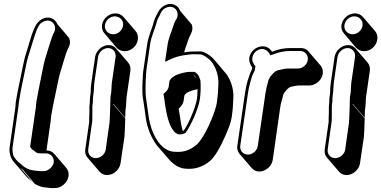

<svg xmlns="http://www.w3.org/2000/svg" viewBox="-20 -772 1937 975"><path d="M328 123C330 107 327 93 317 81L256 10C247 -2 233 -8 217 -8H216L237 -155C238 -164 239 -174 240 -185L251 -244L278 -373C281 -387 285 -401 290 -417C298 -442 314 -501 324 -523L330 -534C337 -549 337 -564 331 -579L271 -650C265 -664 255 -675 240 -680C206 -692 171 -665 160 -640L154 -628C145 -608 136 -581 127 -549C112 -496 107 -490 99 -449L71 -314L60 -253C59 -244 59 -235 58 -226L29 -25C25 2 34 31 49 49L110 120C118 130 129 139 143 150L83 80C88 84 92 87 97 91L157 162C176 173 194 179 211 180L239 183H260C292 183 323 155 328 123ZM151 -29C150 -30 150 -31 149 -32ZM162 -226 133 -27C136 -21 140 -16 145 -12L154 -6C157 -3 160 -1 161 0C168 7 181 7 194 7H215C238 7 256 29 253 52C250 75 225 97 202 97H182L154 94C140 92 124 89 107 78C100 74 98 71 93 67C65 46 50 27 47 15C43 -1 43 -15 44 -25L73 -226C74 -235 75 -245 76 -253L86 -313L114 -448C116 -459 119 -470 122 -481C131 -508 157 -598 168 -624L174 -635C179 -647 187 -656 200 -662C239 -682 271 -645 256 -610L250 -599C245 -587 239 -570 232 -547C221 -508 210 -481 202 -445L176 -316L165 -256C163 -245 163 -235 162 -226Z M498 -645C496 -628 500 -614 511 -602L571 -531C582 -519 596 -512 613 -512C646 -512 675 -538 680 -571C682 -588 679 -603 668 -615L607 -686C596 -698 583 -704 566 -704C533 -704 503 -678 498 -645ZM463 -483 445 -359C442 -339 440 -322 441 -307L439 -291C437 -276 436 -265 436 -259C437 -241 433 -239 434 -217C435 -188 432 -185 433 -153L413 -13C411 3 414 16 424 28L485 99C495 111 508 117 524 117C556 117 587 90 592 58L612 -78L614 -113L616 -171L555 -242V-245L616 -174L617 -210L620 -234L622 -270C622 -276 623 -282 624 -288L642 -412C644 -428 641 -442 631 -454L570 -525C560 -537 548 -543 531 -543C499 -543 468 -515 463 -483ZM466 31C442 31 425 11 428 -13L448 -154C450 -169 448 -183 449 -189C450 -198 448 -233 450 -242C454 -261 450 -265 454 -291L456 -308C458 -322 457 -339 460 -359L478 -483C481 -507 505 -528 529 -528C553 -528 570 -507 567 -483L549 -359C548 -353 547 -346 547 -340L545 -304L541 -280L540 -244V-241L538 -182L536 -148L517 -13C514 11 490 31 466 31ZM564 -689C589 -689 609 -667 605 -642C601 -617 579 -598 554 -598C529 -598 509 -620 513 -645C517 -670 539 -689 564 -689Z M908 -107C901 -131 896 -161 891 -198C890 -207 888 -214 887 -220C901 -232 911 -246 913 -263L916 -285C917 -290 922 -296 931 -302C943 -309 964 -315 983 -319C983 -301 982 -285 980 -269C974 -228 936 -139 913 -109C911 -108 909 -108 908 -107ZM976 -376 962 -392C968 -389 973 -383 976 -376ZM915 -506C920 -521 921 -529 927 -543C932 -556 938 -579 945 -591L950 -601C958 -616 959 -632 954 -647L894 -718C889 -733 879 -742 865 -748C831 -762 797 -737 784 -713L779 -703C770 -687 764 -673 761 -662C752 -624 733 -589 727 -545L709 -421C708 -414 706 -405 706 -395C704 -360 700 -304 706 -273C712 -237 716 -205 721 -168C729 -120 747 -76 774 -37L835 34C864 68 895 85 929 85C973 88 1012 74 1047 45C1070 25 1097 -19 1127 -88C1144 -127 1154 -157 1157 -179C1163 -223 1163 -235 1165 -275C1168 -322 1149 -373 1127 -399L1067 -470C1051 -489 1017 -511 998 -511C963 -511 944 -511 915 -506ZM841 -469C867 -481 891 -490 941 -495C963 -498 969 -496 996 -496C1005 -496 1020 -489 1041 -472C1068 -450 1092 -396 1089 -344C1087 -304 1087 -294 1081 -250C1078 -231 1069 -201 1053 -163C1024 -95 997 -53 978 -37C946 -10 913 2 872 -1H871C789 -1 747 -105 736 -172C730 -209 727 -242 721 -278C718 -293 719 -348 720 -366C721 -382 722 -405 724 -421L742 -545C748 -589 767 -623 776 -661C778 -670 784 -683 793 -698L797 -708C804 -720 812 -728 824 -733C865 -751 894 -712 877 -677L871 -668C867 -660 863 -650 860 -640C851 -608 836 -581 831 -545L818 -458ZM810 -295C812 -285 813 -278 815 -265C825 -186 839 -134 862 -107L869 -99L885 -90H900C907 -90 915 -94 922 -97C948 -131 988 -220 995 -269C999 -297 1000 -329 998 -363L992 -380C987 -393 979 -401 968 -407H965H947C923 -408 881 -396 864 -385C854 -379 842 -370 840 -356L837 -334C835 -317 823 -306 810 -295Z M1365 40 1403 -227C1406 -248 1411 -261 1415 -276L1419 -293C1424 -301 1423 -302 1435 -315C1443 -324 1451 -330 1460 -332C1473 -334 1487 -338 1498 -338H1551C1583 -338 1614 -365 1619 -397C1621 -413 1618 -427 1608 -439L1547 -510C1538 -522 1524 -528 1508 -528H1455C1424 -528 1392 -522 1361 -509C1359 -513 1357 -516 1354 -519C1323 -555 1259 -533 1247 -484C1242 -462 1250 -447 1259 -432C1260 -432 1260 -432 1260 -431L1261 -430L1259 -418C1252 -406 1248 -393 1244 -381L1238 -364C1232 -342 1229 -330 1224 -298L1185 -31C1183 -15 1187 -2 1197 10L1258 81C1268 93 1281 99 1297 99C1329 99 1360 72 1365 40ZM1543 -468C1540 -444 1517 -424 1493 -424H1440C1427 -424 1413 -419 1399 -417C1385 -415 1373 -407 1363 -395C1354 -385 1350 -381 1347 -372C1346 -370 1345 -369 1344 -368L1339 -349C1335 -333 1331 -319 1328 -298L1289 -31C1286 -7 1263 13 1239 13C1215 13 1197 -7 1200 -31L1239 -298C1244 -330 1248 -341 1253 -362L1258 -379C1262 -392 1268 -403 1274 -415L1277 -436L1272 -442L1268 -449C1254 -469 1262 -498 1282 -513C1308 -532 1334 -523 1348 -500L1354 -491L1365 -495C1395 -507 1424 -513 1453 -513H1506C1529 -513 1546 -491 1543 -468Z M1714 -645C1712 -628 1716 -614 1727 -602L1787 -531C1798 -519 1812 -512 1829 -512C1862 -512 1891 -538 1896 -571C1898 -588 1895 -603 1884 -615L1823 -686C1812 -698 1799 -704 1782 -704C1749 -704 1719 -678 1714 -645ZM1679 -483 1661 -359C1658 -339 1656 -322 1657 -307L1655 -291C1653 -276 1652 -265 1652 -259C1653 -241 1649 -239 1650 -217C1651 -188 1648 -185 1649 -153L1629 -13C1627 3 1630 16 1640 28L1701 99C1711 111 1724 117 1740 117C1772 117 1803 90 1808 58L1828 -78L1830 -113L1832 -171L1771 -242V-245L1832 -174L1833 -210L1836 -234L1838 -270C1838 -276 1839 -282 1840 -288L1858 -412C1860 -428 1857 -442 1847 -454L1786 -525C1776 -537 1764 -543 1747 -543C1715 -543 1684 -515 1679 -483ZM1682 31C1658 31 1641 11 1644 -13L1664 -154C1666 -169 1664 -183 1665 -189C1666 -198 1664 -233 1666 -242C1670 -261 1666 -265 1670 -291L1672 -308C1674 -322 1673 -339 1676 -359L1694 -483C1697 -507 1721 -528 1745 -528C1769 -528 1786 -507 1783 -483L1765 -359C1764 -353 1763 -346 1763 -340L1761 -304L1757 -280L1756 -244V-241L1754 -182L1752 -148L1733 -13C1730 11 1706 31 1682 31ZM1780 -689C1805 -689 1825 -667 1821 -642C1817 -617 1795 -598 1770 -598C1745 -598 1725 -620 1729 -645C1733 -670 1755 -689 1780 -689Z"/></svg>

Font: AppleStorm
Style: ShdXbdIta
Weight: 800
Foundry: Cannot Into Space Fonts
Version: Version 1.01